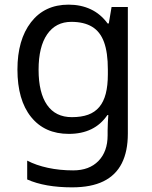

<svg xmlns="http://www.w3.org/2000/svg" viewBox="-20 -566 655 826"><path d="M275 -546Q328 -546 370.5 -526Q413 -506 443 -465H448L460 -536H530V9Q530 85 504 136.5Q478 188 425 214Q372 240 290 240Q232 240 183.5 231.5Q135 223 97 206V125Q135 145 186 156Q237 167 295 167Q364 167 403.5 126.5Q443 86 443 16V-5Q443 -17 444 -39.5Q445 -62 446 -71H442Q414 -30 372.5 -10Q331 10 276 10Q172 10 113.5 -63Q55 -136 55 -267Q55 -395 113.5 -470.5Q172 -546 275 -546ZM287 -472Q220 -472 183 -418.5Q146 -365 146 -266Q146 -167 182.5 -114.5Q219 -62 289 -62Q330 -62 359 -72.5Q388 -83 407 -105.5Q426 -128 435 -163Q444 -198 444 -246V-267Q444 -340 427.5 -385Q411 -430 376 -451Q341 -472 287 -472Z"/></svg>

Font: korean25
Style: Book
Weight: 400
Designer: Jelle Bosma - Monotype Design Team
Foundry: Monotype Imaging Inc.
Version: Version 2.003